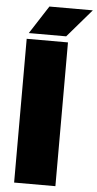

<svg xmlns="http://www.w3.org/2000/svg" viewBox="-64 -1037 542 1075"><g transform="rotate(5 206.5 -499.5)"><path d="M58 0V-808H290V0ZM67 -841 169 -999H413L277 -841Z"/></g></svg>

Font: Encode Sans Expanded Expanded Black
Style: Regular
Weight: 900
Width: 7
Designer: Multiple Designers
Foundry: Impallari Type
Version: Version 3.000; ttfautohint (v1.8.3) -l 8 -r 50 -G 200 -x 14 